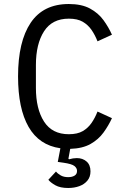

<svg xmlns="http://www.w3.org/2000/svg" viewBox="-20 -730 640 957"><path d="M323 -637Q240 -637 199.5 -574Q159 -511 159 -406V-292Q159 -187 199.5 -124Q240 -61 323 -61Q366 -61 392.5 -76.5Q419 -92 436.5 -117.5Q454 -143 466 -174L538 -141Q521 -104 496 -69.5Q471 -35 431.5 -12.5Q392 10 330 12L321 61L324 64Q334 61 344 59.5Q354 58 363 58Q392 58 411.5 75Q431 92 431 124Q431 152 415.5 170.5Q400 189 375 198Q350 207 320 207Q280 207 256 193.5Q232 180 221 166L259 125Q268 136 283 144.5Q298 153 320 153Q339 153 351.5 145.5Q364 138 364 122Q364 108 351 97.5Q338 87 296 81L268 77L281 9Q175 -6 122.5 -97.5Q70 -189 70 -349Q70 -523 133 -616.5Q196 -710 323 -710Q387 -710 428.5 -687.5Q470 -665 495.5 -630Q521 -595 538 -557L466 -524Q454 -555 436.5 -580.5Q419 -606 392.5 -621.5Q366 -637 323 -637Z"/></svg>

Font: Lilex
Style: Regular
Weight: 400
Monospace: yes
Designer: Mike Abbink, Paul van der Laan, Pieter van Rosmalen, Mikhael Khrustik
Foundry: Mikhael Khrustik
Version: Version 2.510